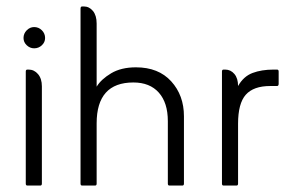

<svg xmlns="http://www.w3.org/2000/svg" viewBox="-20 -576 916 596"><path d="M53 -458Q53 -472 63 -482Q73 -492 86 -492Q100 -492 110 -482Q120 -472 120 -458Q120 -445 110 -435.5Q100 -426 86 -426Q73 -426 63 -435.5Q53 -445 53 -458ZM65 0Q60 0 60 -6V-354Q60 -360 65 -360H69Q86 -360 98 -346Q110 -332 110 -308V-6Q110 0 105 0Z M280 -307Q294 -330 325 -348.5Q356 -367 402 -367Q472 -367 511.5 -323.5Q551 -280 551 -215V-6Q551 0 546 0H506Q501 0 501 -6V-200Q501 -257 473 -288.5Q445 -320 394 -320Q280 -320 280 -193V-6Q280 0 275 0H235Q230 0 230 -6V-549Q230 -556 235 -556H240Q257 -556 268.5 -542Q280 -528 280 -503Z M679 -360Q696 -360 707.5 -346.5Q719 -333 719 -309Q736 -339 764 -349.5Q792 -360 829 -360H840Q845 -360 845 -354V-316Q845 -309 840 -309H819Q767 -309 743 -282Q719 -255 719 -192V-6Q719 0 714 0H674Q669 0 669 -6V-354Q669 -360 674 -360Z"/></svg>

Font: Zain Light
Style: Regular
Weight: 300
Designer: Zain,Boutros
Foundry: Mobile Telecommunications Company (Zain), 2024
Version: Version 1.51; ttfautohint (v1.8.4)